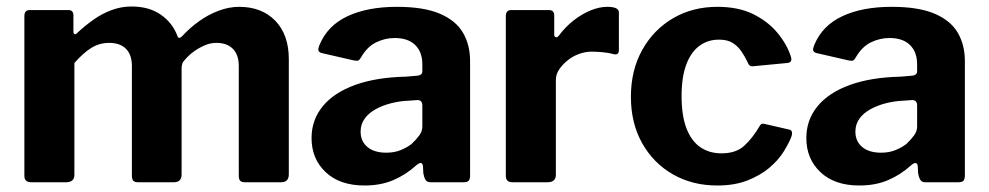

<svg xmlns="http://www.w3.org/2000/svg" viewBox="-20 -561 3045 591"><path d="M76 0Q55 0 55 -20V-511Q55 -530 71 -530H191Q206 -530 206 -513V-464Q206 -458 209.5 -456Q213 -454 218 -460Q244 -484 270 -502Q296 -520 325 -530.5Q354 -541 385 -541Q439 -541 475.5 -515.5Q512 -490 527 -448Q529 -444 532.5 -444.5Q536 -445 540 -449Q564 -475 592.5 -495.5Q621 -516 653 -528Q685 -540 716 -540Q786 -540 827.5 -497Q869 -454 869 -379V-24Q869 0 845 0H734Q724 0 719.5 -4.5Q715 -9 715 -20V-358Q715 -392 697 -410.5Q679 -429 646 -429Q627 -429 609 -421Q591 -413 576 -402Q561 -391 550 -378Q543 -371 541 -364.5Q539 -358 539 -350V-24Q539 0 515 0H405Q395 0 390.5 -4.5Q386 -9 386 -20V-358Q386 -392 368 -410.5Q350 -429 316 -429Q286 -429 261 -413.5Q236 -398 209 -367V-23Q209 0 183 0H76Z M1260 -51Q1229 -23 1190.5 -6.5Q1152 10 1102 10Q1026 10 982.5 -31Q939 -72 939 -136Q939 -192 973.5 -234Q1008 -276 1073 -299.5Q1138 -323 1229 -325L1264 -328Q1269 -328 1274.5 -331Q1280 -334 1280 -342V-363Q1280 -401 1258 -422.5Q1236 -444 1195 -444Q1165 -444 1137.5 -430.5Q1110 -417 1091 -384Q1087 -377 1083.5 -375Q1080 -373 1069 -375L969 -398Q963 -400 960.5 -404.5Q958 -409 964 -424Q989 -483 1050.5 -511.5Q1112 -540 1202 -540Q1284 -540 1333.5 -519Q1383 -498 1405 -460.5Q1427 -423 1427 -373V-22Q1427 -10 1423 -5Q1419 0 1407 0H1305Q1294 0 1289.5 -8Q1285 -16 1283 -28L1282 -50Q1279 -68 1260 -51ZM1280 -236Q1280 -253 1265 -253L1237 -251Q1211 -250 1185 -243.5Q1159 -237 1137.5 -225.5Q1116 -214 1103 -196.5Q1090 -179 1090 -156Q1090 -126 1111 -108.5Q1132 -91 1169 -91Q1194 -91 1213.5 -99Q1233 -107 1247 -118Q1261 -131 1270.5 -144Q1280 -157 1280 -171V-236Z M1558 0Q1547 0 1542 -5Q1537 -10 1537 -20V-511Q1537 -530 1553 -530H1670Q1686 -530 1686 -513V-454Q1686 -448 1690.5 -446.5Q1695 -445 1700 -451Q1720 -478 1745.5 -498Q1771 -518 1798 -529Q1825 -540 1849 -540Q1885 -540 1885 -523V-407Q1885 -391 1870 -394Q1852 -399 1833 -400.5Q1814 -402 1800 -402Q1782 -402 1762.5 -395Q1743 -388 1727 -375Q1711 -362 1701 -347Q1691 -332 1691 -315V-23Q1691 0 1665 0H1558Z M2188 -540Q2253 -540 2298.5 -517.5Q2344 -495 2373 -460Q2402 -425 2414 -388Q2421 -368 2402 -367L2297 -357Q2286 -356 2282 -368Q2273 -387 2262 -403Q2251 -419 2235 -429Q2219 -439 2193 -439Q2159 -439 2133 -420Q2107 -401 2092.5 -362.5Q2078 -324 2078 -265Q2078 -205 2093 -166Q2108 -127 2135.5 -108Q2163 -89 2201 -89Q2245 -89 2270.5 -112Q2296 -135 2319 -174Q2322 -179 2325 -180Q2328 -181 2336 -179L2410 -162Q2421 -159 2417 -143Q2409 -121 2392 -94Q2375 -67 2347.5 -44Q2320 -21 2280.5 -5.5Q2241 10 2188 10Q2111 10 2051 -24.5Q1991 -59 1956.5 -120.5Q1922 -182 1922 -263Q1922 -345 1957 -407.5Q1992 -470 2052 -505Q2112 -540 2188 -540Z M2783 -51Q2752 -23 2713.5 -6.5Q2675 10 2625 10Q2549 10 2505.5 -31Q2462 -72 2462 -136Q2462 -192 2496.5 -234Q2531 -276 2596 -299.5Q2661 -323 2752 -325L2787 -328Q2792 -328 2797.5 -331Q2803 -334 2803 -342V-363Q2803 -401 2781 -422.5Q2759 -444 2718 -444Q2688 -444 2660.5 -430.5Q2633 -417 2614 -384Q2610 -377 2606.5 -375Q2603 -373 2592 -375L2492 -398Q2486 -400 2483.5 -404.5Q2481 -409 2487 -424Q2512 -483 2573.5 -511.5Q2635 -540 2725 -540Q2807 -540 2856.5 -519Q2906 -498 2928 -460.5Q2950 -423 2950 -373V-22Q2950 -10 2946 -5Q2942 0 2930 0H2828Q2817 0 2812.5 -8Q2808 -16 2806 -28L2805 -50Q2802 -68 2783 -51ZM2803 -236Q2803 -253 2788 -253L2760 -251Q2734 -250 2708 -243.5Q2682 -237 2660.5 -225.5Q2639 -214 2626 -196.5Q2613 -179 2613 -156Q2613 -126 2634 -108.5Q2655 -91 2692 -91Q2717 -91 2736.5 -99Q2756 -107 2770 -118Q2784 -131 2793.5 -144Q2803 -157 2803 -171V-236Z"/></svg>

Font: Libre Franklin Thin
Style: Bold
Weight: 700
Version: Version 3.000